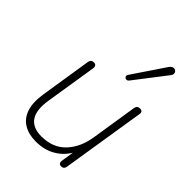

<svg xmlns="http://www.w3.org/2000/svg" viewBox="-220 -868 984 984"><g transform="rotate(45 272.5 -375.5)"><path d="M219 8Q167 8 131 -13.5Q95 -35 80 -78.5Q65 -122 75 -189L119 -469Q121 -480 127 -485Q133 -490 143 -490Q153 -490 158 -483.5Q163 -477 161 -465L117 -188Q104 -109 130.5 -70Q157 -31 220 -31Q303 -31 352 -83Q401 -135 414 -220L453 -469Q455 -480 461 -485Q467 -490 477 -490Q487 -490 492 -484.5Q497 -479 495 -468L423 -15Q420 6 400 6Q390 6 385.5 -0.5Q381 -7 383 -19L399 -120H410Q387 -60 337 -26Q287 8 219 8ZM337 -553Q332 -546 325.5 -545Q319 -544 314.5 -547Q310 -550 308.5 -556Q307 -562 312 -569L430 -744Q437 -754 444.5 -757Q452 -760 458.5 -758.5Q465 -757 469.5 -751.5Q474 -746 474 -738.5Q474 -731 468 -723Z"/></g></svg>

Font: Nunito ExtraLight
Style: Italic
Weight: 200
Italic angle: -9°
Designer: Vernon Adams
Foundry: Vernon Adams
Version: Version 3.602